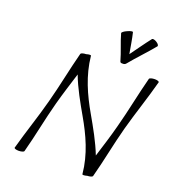

<svg xmlns="http://www.w3.org/2000/svg" viewBox="-186 -1226 1269 1389"><g transform="rotate(20 448.5 -531.5)"><path d="M631 -848C685 -914 746 -976 800 -1042C804 -1048 796 -1061 781 -1070C766 -1080 750 -1083 745 -1078C704 -1026 667 -972 628 -919C618 -972 611 -1026 598 -1078C596 -1083 578 -1080 557 -1070C535 -1061 519 -1048 520 -1042C538 -976 567 -914 585 -848C586 -840 595 -837 605 -838C614 -837 625 -840 631 -848ZM683 0C719 -133 743 -267 779 -400C815 -533 862 -667 897 -800C899 -806 884 -812 864 -812C843 -812 824 -806 822 -800C787 -667 762 -533 726 -400C704 -315 677 -231 651 -147C616 -238 562 -333 514 -417C445 -537 386 -665 371 -813C371 -819 354 -818 334 -812C315 -812 296 -806 294 -800C259 -667 234 -533 198 -400C163 -267 116 -133 80 0C78 6 93 12 114 12C134 12 153 6 155 0C191 -133 215 -267 251 -400C274 -485 301 -569 327 -653C361 -562 415 -467 463 -383C532 -263 592 -135 606 13C606 19 623 18 644 12C662 12 681 6 683 0Z"/></g></svg>

Font: Nupuram Light Oblique
Style: Regular
Weight: 300
Designer: Santhosh Thottingal (santhosh.thottingal@gmail.com)
Foundry: SMC
Version: Version 1.000